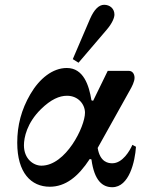

<svg xmlns="http://www.w3.org/2000/svg" viewBox="-20 -770 632 802"><path d="M52 -174C52 -48 110 10 188 10C253 10 306 -31 355 -106L362 -104C374 -14 409 12 449 12C520 12 544 -96 548 -157L533 -165C522 -140 492 -88 449 -88C434 -88 398 -91 388 -152L523 -394C531 -408 542 -429 542 -445C542 -460 534 -474 518 -474H430L369 -349L362 -351C352 -413 329 -486 259 -486C200 -486 145 -442 107 -377C69 -312 52 -246 52 -174ZM80 -163C80 -195 92 -256 151 -314C193 -355 228 -370 260 -370C307 -370 335 -334 335 -299C335 -241 255 -78 153 -78C120 -78 80 -106 80 -163ZM284 -523 308 -508 425 -645C450 -674 458 -697 458 -709C458 -734 439 -750 415 -750C393 -750 373 -730 356 -691Z"/></svg>

Font: Old Standard
Style: Bold
Weight: 700
Designer: Alexey Kryukov <alexios@thessalonica.org.ru>
Version: Version 2.0.2